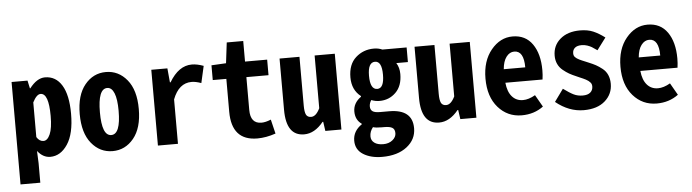

<svg xmlns="http://www.w3.org/2000/svg" viewBox="-53 -952 5106 1417"><g transform="rotate(-5 2500.0 -243.5)"><path d="M50.8 197.3V-561.5H168.9L181.6 -502.9H184.6Q239.3 -574.2 298.8 -574.2Q378.9 -574.2 423.3 -501.5Q467.8 -428.7 467.8 -290Q467.8 -141.6 416 -64Q364.3 13.7 288.1 13.7Q234.4 13.7 193.4 -38.1L197.3 51.8V197.3ZM248 -107.4Q277.3 -107.4 296.9 -151.9Q316.4 -196.3 316.4 -287.1Q316.4 -455.1 255.9 -455.1Q226.6 -455.1 197.3 -397.5V-140.6Q217.8 -107.4 248 -107.4Z M906.2 -64.5Q843.8 11.7 750 11.7Q656.2 11.7 593.8 -64.5Q531.2 -140.6 531.2 -281.2Q531.2 -421.9 593.8 -498Q656.2 -574.2 750 -574.2Q843.8 -574.2 906.2 -498Q968.8 -421.9 968.8 -281.2Q968.8 -140.6 906.2 -64.5ZM819.3 -281.2Q819.3 -367.2 801.3 -411.6Q783.2 -456.1 750 -456.1Q680.7 -456.1 680.7 -281.2Q680.7 -107.4 750 -107.4Q819.3 -107.4 819.3 -281.2Z M1085.9 0V-561.5H1205.1L1214.8 -457H1219.7Q1289.1 -574.2 1386.7 -574.2Q1425.8 -574.2 1473.6 -556.6L1445.3 -431.6Q1404.3 -446.3 1374 -446.3Q1279.3 -446.3 1234.4 -329.1V0Z M1822.3 11.7Q1631.8 11.7 1631.8 -203.1V-446.3H1531.2V-555.7L1639.6 -561.5L1658.2 -713.9H1780.3V-561.5H1944.3V-446.3H1780.3V-203.1Q1780.3 -101.6 1862.3 -101.6Q1892.6 -101.6 1932.6 -118.2L1958 -12.7Q1886.7 11.7 1822.3 11.7Z M2168.9 11.7Q2036.1 11.7 2036.1 -181.6V-561.5H2183.6V-200.2Q2183.6 -153.3 2193.8 -132.8Q2204.1 -112.3 2231.4 -112.3Q2267.6 -112.3 2295.9 -170.9V-561.5H2445.3V0H2326.2L2316.4 -68.4H2311.5Q2247.1 11.7 2168.9 11.7Z M2728.5 227.5Q2643.6 227.5 2587.9 192.4Q2532.2 157.2 2532.2 90.8Q2532.2 19.5 2598.6 -25.4V-29.3Q2551.8 -61.5 2551.8 -124Q2551.8 -186.5 2610.4 -228.5V-233.4Q2544.9 -284.2 2544.9 -377Q2544.9 -473.6 2601.1 -523.9Q2657.2 -574.2 2735.4 -574.2Q2769.5 -574.2 2797.9 -561.5H2977.5V-453.1H2891.6Q2914.1 -418 2914.1 -370.1Q2914.1 -282.2 2864.7 -233.9Q2815.4 -185.5 2744.1 -185.5Q2713.9 -185.5 2683.6 -197.3Q2668.9 -174.8 2668.9 -151.4Q2668.9 -127 2685.1 -115.2Q2701.2 -103.5 2741.2 -103.5H2807.6Q2980.5 -103.5 2980.5 37.1Q2980.5 120.1 2911.6 173.8Q2842.8 227.5 2728.5 227.5ZM2735.4 -275.4Q2786.1 -275.4 2786.1 -377Q2786.1 -476.6 2735.4 -476.6Q2682.6 -476.6 2682.6 -377Q2682.6 -275.4 2735.4 -275.4ZM2744.1 134.8Q2785.2 134.8 2812.5 112.8Q2839.8 90.8 2839.8 61.5Q2839.8 32.2 2821.3 21Q2802.7 9.8 2762.7 9.8H2743.2Q2699.2 9.8 2678.7 2.9Q2654.3 33.2 2654.3 69.3Q2654.3 99.6 2678.2 117.2Q2702.1 134.8 2744.1 134.8Z M3168.9 11.7Q3036.1 11.7 3036.1 -181.6V-561.5H3183.6V-200.2Q3183.6 -153.3 3193.8 -132.8Q3204.1 -112.3 3231.4 -112.3Q3267.6 -112.3 3295.9 -170.9V-561.5H3445.3V0H3326.2L3316.4 -68.4H3311.5Q3247.1 11.7 3168.9 11.7Z M3781.2 11.7Q3675.8 11.7 3606.4 -67.4Q3537.1 -146.5 3537.1 -281.2Q3537.1 -412.1 3604 -493.2Q3670.9 -574.2 3762.7 -574.2Q3858.4 -574.2 3909.7 -501Q3960.9 -427.7 3960.9 -306.6Q3960.9 -272.5 3956.1 -238.3H3680.7Q3687.5 -170.9 3718.8 -135.3Q3750 -99.6 3799.8 -99.6Q3841.8 -99.6 3890.6 -127.9L3941.4 -39.1Q3873 11.7 3781.2 11.7ZM3677.7 -338.9H3836.9Q3836.9 -461.9 3765.6 -461.9Q3731.4 -461.9 3707 -429.7Q3682.6 -397.5 3677.7 -338.9Z M4240.2 13.7Q4130.9 13.7 4033.2 -65.4L4099.6 -157.2Q4146.5 -123 4175.8 -108.9Q4205.1 -94.7 4242.2 -94.7Q4279.3 -94.7 4298.3 -111.3Q4317.4 -127.9 4317.4 -155.3Q4317.4 -164.1 4314.9 -171.9Q4312.5 -179.7 4305.7 -186.5Q4298.8 -193.4 4293 -198.2Q4287.1 -203.1 4274.9 -209.5Q4262.7 -215.8 4254.9 -219.2Q4247.1 -222.7 4231 -229.5Q4214.8 -236.3 4207 -240.2Q4176.8 -252.9 4155.3 -265.1Q4133.8 -277.3 4109.9 -296.9Q4085.9 -316.4 4073.2 -343.8Q4060.5 -371.1 4060.5 -405.3Q4060.5 -480.5 4115.7 -527.8Q4170.9 -575.2 4262.7 -575.2Q4319.3 -575.2 4360.4 -557.6Q4401.4 -540 4445.3 -506.8L4378.9 -418Q4352.5 -436.5 4339.8 -444.3Q4327.1 -452.1 4307.1 -459Q4287.1 -465.8 4265.6 -465.8Q4232.4 -465.8 4215.3 -451.2Q4198.2 -436.5 4198.2 -411.1Q4198.2 -402.3 4200.7 -395Q4203.1 -387.7 4209.5 -381.8Q4215.8 -376 4221.7 -371.6Q4227.5 -367.2 4238.8 -361.8Q4250 -356.4 4257.8 -353Q4265.6 -349.6 4281.2 -343.3Q4296.9 -336.9 4305.7 -333Q4336.9 -320.3 4358.4 -308.6Q4379.9 -296.9 4404.8 -277.3Q4429.7 -257.8 4442.4 -229Q4455.1 -200.2 4455.1 -163.1Q4455.1 -86.9 4397.9 -36.6Q4340.8 13.7 4240.2 13.7Z M4781.2 11.7Q4675.8 11.7 4606.4 -67.4Q4537.1 -146.5 4537.1 -281.2Q4537.1 -412.1 4604 -493.2Q4670.9 -574.2 4762.7 -574.2Q4858.4 -574.2 4909.7 -501Q4960.9 -427.7 4960.9 -306.6Q4960.9 -272.5 4956.1 -238.3H4680.7Q4687.5 -170.9 4718.8 -135.3Q4750 -99.6 4799.8 -99.6Q4841.8 -99.6 4890.6 -127.9L4941.4 -39.1Q4873 11.7 4781.2 11.7ZM4677.7 -338.9H4836.9Q4836.9 -461.9 4765.6 -461.9Q4731.4 -461.9 4707 -429.7Q4682.6 -397.5 4677.7 -338.9Z"/></g></svg>

Font: GenEi Gothic M Regular
Style: Bold
Weight: 700
Designer: o_tamon (Modified); [Source Han Sans]
Ryoko NISHIZUKA  (kana & ideographs); Paul D. Hunt (Latin, Greek & Cyrillic); Wenl
Version: Version 1.1a;Original Version 1.004